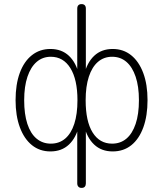

<svg xmlns="http://www.w3.org/2000/svg" viewBox="-20 -731 796 937"><path d="M378 186Q368 186 362.5 180Q357 174 357 164V-119H366Q352 -59 316.5 -25.5Q281 8 226 8Q174 8 136 -22.5Q98 -53 77 -109.5Q56 -166 56 -242Q56 -319 76.5 -375Q97 -431 135.5 -461.5Q174 -492 226 -492Q281 -492 316.5 -458.5Q352 -425 366 -364H357V-689Q357 -700 362.5 -705.5Q368 -711 378 -711Q388 -711 393.5 -705.5Q399 -700 399 -689V-364H390Q404 -425 439.5 -458.5Q475 -492 530 -492Q582 -492 620 -461.5Q658 -431 679 -375Q700 -319 700 -242Q700 -166 679.5 -109.5Q659 -53 621 -22.5Q583 8 530 8Q475 8 439.5 -25.5Q404 -59 390 -119H399V164Q399 174 394 180Q389 186 378 186ZM228 -30Q269 -30 298 -54.5Q327 -79 342.5 -126.5Q358 -174 358 -242Q358 -343 323.5 -398.5Q289 -454 228 -454Q188 -454 159 -429Q130 -404 114 -356.5Q98 -309 98 -242Q98 -174 113.5 -126.5Q129 -79 158.5 -54.5Q188 -30 228 -30ZM527 -30Q568 -30 597 -54.5Q626 -79 642 -126.5Q658 -174 658 -242Q658 -309 642 -356.5Q626 -404 597 -429Q568 -454 527 -454Q487 -454 458 -429Q429 -404 413.5 -356.5Q398 -309 398 -242Q398 -139 432 -84.5Q466 -30 527 -30Z"/></svg>

Font: Nunito ExtraLight
Style: Regular
Weight: 200
Designer: Vernon Adams
Foundry: Vernon Adams
Version: Version 3.602;April 4, 2023;FontCreator 14.0.0.2856 64-bit